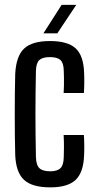

<svg xmlns="http://www.w3.org/2000/svg" viewBox="-20 -780 410 807"><path d="M247.5 -389Q248.5 -403.5 248.8 -421.2Q249 -439 248.8 -455.2Q248.5 -471.5 248 -482.5Q247.5 -515.5 234 -527.8Q220.5 -540 190 -540Q159 -540 145.5 -527.8Q132 -515.5 131 -482.5Q130 -433.5 129.5 -388.8Q129 -344 129 -300.8Q129 -257.5 129.5 -213Q130 -168.5 131 -120Q132 -86 145.8 -73Q159.5 -60 191 -60Q220.5 -60 234 -73Q247.5 -86 248 -120Q248.5 -137.5 248.8 -160.8Q249 -184 247.5 -212.5H332.5Q334 -194.5 334.2 -170.8Q334.5 -147 333.5 -128Q331 -55.5 298 -24Q265 7.5 191 7.5Q115 7.5 81 -24Q47 -55.5 44 -128Q43 -163 42.5 -207Q42 -251 42 -298.2Q42 -345.5 42.5 -390.2Q43 -435 44 -470.5Q48 -544.5 81.5 -576Q115 -607.5 190 -607.5Q265 -607.5 298.2 -576.5Q331.5 -545.5 333.5 -473.5Q334.5 -455 334.2 -431.2Q334 -407.5 332.5 -389ZM162.5 -640 239 -759.5H300.5L221 -640Z"/></svg>

Font: Big Shoulders Display Thin SemiBold
Style: Regular
Weight: 600
Version: Version 2.002